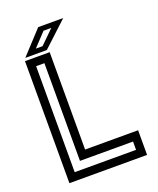

<svg xmlns="http://www.w3.org/2000/svg" viewBox="-154 -941 854 1035"><g transform="rotate(-20 273.0 -424.0)"><path d="M62.5 0V-700H204V-141.5H508V0ZM109.5 -46H461.5V-93.5H157V-654H109.5ZM70 -716 192 -848H335.5L193.5 -716ZM140.5 -743.5H179L257 -820H212.5Z"/></g></svg>

Font: Tourney Medium
Style: Regular
Weight: 500
Designer: Tyler Finck
Foundry: Etcetera Type Co
Version: Version 1.015